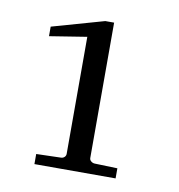

<svg xmlns="http://www.w3.org/2000/svg" viewBox="-56 -844 478 513"><g transform="rotate(10 183.0 -587.5)"><path d="M69.8 -382.8V-410.2L136.2 -412.1Q142.1 -412.1 146 -415.8Q149.9 -419.4 149.9 -424.8V-742.2L48.8 -726.1V-752L189.9 -792H213.9V-424.8Q213.9 -419.4 218.5 -415.8Q223.1 -412.1 229 -412.1L290 -410.2V-382.8Z"/></g></svg>

Font: BabelStone Ogham Pictish
Style: Bold
Weight: 700
Designer: Andrew West
Foundry: BabelStone
Version: Version 1.02 March 14, 2022